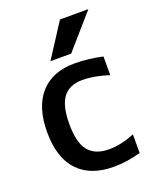

<svg xmlns="http://www.w3.org/2000/svg" viewBox="-143 -847 776 944"><g transform="rotate(-20 245.5 -375.5)"><path d="M286.1 -760.7H434.6L280.3 -584H171.9ZM278.3 -533.2Q347.7 -533.2 424.8 -516.6V-418.9Q350.6 -443.4 286.1 -443.4Q219.7 -443.4 186.5 -400.4Q153.3 -357.4 153.3 -260.7Q153.3 -163.1 188.5 -120.6Q223.6 -78.1 295.9 -78.1Q359.4 -78.1 429.7 -107.4V-9.8Q357.4 10.7 288.1 10.7Q167 10.7 102.1 -58.1Q37.1 -127 37.1 -260.7Q37.1 -392.6 100.1 -462.9Q163.1 -533.2 278.3 -533.2Z"/></g></svg>

Font: Gen Shin Gothic Medium
Style: Regular
Weight: 500
Designer: [Source Han Sans]
Ryoko NISHIZUKA  (kana & ideographs); Paul D. Hunt (Latin, Greek & Cyrillic); Wenlong ZHANG  (bopomofo
Version: Version 1.002.20150607